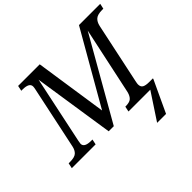

<svg xmlns="http://www.w3.org/2000/svg" viewBox="-227 -965 1426 1426"><g transform="rotate(-45 486.0 -252.0)"><path d="M877 -41 759.8 210H666L804.2 0H575.2L584 -42H586.9Q629.4 -42 646.5 -57.9Q663.6 -73.7 671.9 -105L786.1 -639.2L420.9 0H367.2L270 -639.2L158.2 -109.9Q153.8 -88.9 153.8 -82Q153.8 -42 226.1 -42H238.8L230 0H-20L-11.2 -42H2Q51.8 -42 71 -59.6Q90.3 -77.1 97.2 -108.9L202.1 -604Q206.1 -622.6 206.1 -631.8Q206.1 -671.9 133.8 -671.9H121.1L129.9 -713.9H356.9L441.9 -144L769 -713.9H992.2L982.9 -671.9H970.2Q922.4 -671.9 901.4 -653.6Q880.4 -635.3 873 -600.1L772 -124Q767.1 -101.1 767.1 -92.8Q767.1 -65.9 784.4 -55.9Q801.8 -45.9 837.9 -45.9H877Z"/></g></svg>

Font: Droid Serif
Style: Italic
Weight: 400
Italic angle: -12°
Designer: Monotype Design team
Foundry: Monotype Imaging Inc.
Version: Version 1.03